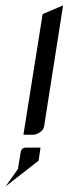

<svg xmlns="http://www.w3.org/2000/svg" viewBox="-42 -489 249 697"><path d="M-22 188 22.9 125 33.2 63Q36.1 46.9 53.2 46.9H105L98.1 94.2ZM43 0 112.8 -438 187 -469.2 118.2 -30.8Q115.7 -16.6 103 -8.8Q91.3 0 78.1 0Z"/></svg>

Font: Hhenum
Style: Italic
Weight: 400
Designer: T. Christopher White
Version: Version 1.0